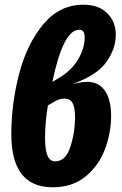

<svg xmlns="http://www.w3.org/2000/svg" viewBox="-20 -778 517 814"><path d="M451 -287Q451 -215 425 -145.5Q399 -76 343 -30Q287 16 203 16Q28 16 28 -209Q28 -338 61 -464.5Q94 -591 163 -674.5Q232 -758 334 -758Q399 -758 435 -721.5Q471 -685 471 -631Q471 -571 430.5 -514.5Q390 -458 287 -422Q328 -431 350 -431Q399 -431 425 -393Q451 -355 451 -287ZM202 -431 224 -444Q282 -477 310.5 -525Q339 -573 339 -620Q339 -652 316 -652Q248 -652 202 -431ZM298 -282Q298 -323 287.5 -341.5Q277 -360 253 -360Q228 -360 202 -342L183 -331Q171 -256 171 -195Q171 -142 181.5 -118Q192 -94 214 -94Q258 -94 278 -154.5Q298 -215 298 -282Z"/></svg>

Font: Fira Sans Extra Condensed
Style: Bold Italic
Weight: 700
Width: 3
Italic angle: -8°
Designer: Carrois Corporate & Edenspiekermann AG
Foundry: Carrois Corporate GbR & Edenspiekermann AG
Version: Version 4.203